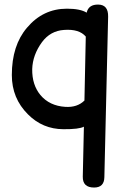

<svg xmlns="http://www.w3.org/2000/svg" viewBox="-20 -549 560 847"><path d="M395 278.3Q344.2 278.3 345.2 230L350.1 9.8Q329.1 21.5 259.3 21Q168 20.5 103.5 -44.4Q32.2 -115.2 32.2 -217.8Q32.2 -348.6 99.1 -426.8Q169.9 -510.7 275.4 -510.7Q334 -510.7 362.3 -493.2Q370.6 -529.8 414.1 -528.8Q458 -527.8 457 -475.6L440.4 232.9Q439.5 278.3 395 278.3ZM352.5 -105.5 358.4 -387.7Q329.1 -421.9 262.7 -417Q202.1 -413.1 165 -362.8Q124 -306.6 122.1 -244.1Q121.1 -174.8 158.2 -129.9Q198.2 -82 268.1 -77.6Q320.8 -74.2 352.5 -105.5Z"/></svg>

Font: Comic Relief LRS
Style: Regular
Weight: 400
Designer: Jeff Davis
Foundry: Loudifier
Version: Version 1.0